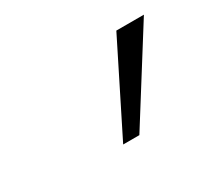

<svg xmlns="http://www.w3.org/2000/svg" viewBox="-58 -846 415 380"><g transform="rotate(-30 150.0 -656.0)"><path d="M170 -555H133L234 -757H297Z"/></g></svg>

Font: Muli ExtraLight
Style: Regular
Weight: 250
Designer: Vernon Adams
Foundry: Vernon Adams
Version: Version 2.100; ttfautohint (v1.8.1.43-b0c9)